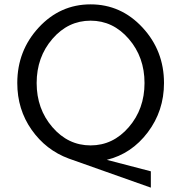

<svg xmlns="http://www.w3.org/2000/svg" viewBox="-20 -735 840 890"><path d="M60.1 -350.1Q60.1 -500 159.4 -607.4Q258.8 -714.8 399.9 -714.8Q541 -714.8 640.6 -607.4Q740.2 -500 740.2 -350.1Q740.2 -221.2 665 -121.6Q589.8 -22 475.1 5.9L679.2 59.1V134.8L298.8 0Q192.9 -39.1 126.5 -133.5Q60.1 -228 60.1 -350.1ZM222.9 -554.7Q149.9 -470.2 149.9 -350.1Q149.9 -230 222.9 -145.5Q295.9 -61 399.9 -61Q503.9 -61 576.9 -145.5Q649.9 -230 649.9 -350.1Q649.9 -470.2 576.9 -554.7Q503.9 -639.2 399.9 -639.2Q295.9 -639.2 222.9 -554.7Z"/></svg>

Font: Carme
Style: Regular
Weight: 400
Version: 1.000